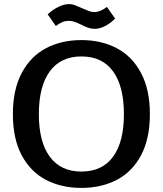

<svg xmlns="http://www.w3.org/2000/svg" viewBox="-20 -905 796 939"><path d="M378 -784Q359 -793 345.5 -798Q332 -803 317 -803Q299 -803 285 -797Q271 -791 253 -778L213 -835Q237 -857 265 -871Q293 -885 317 -885Q332 -885 345.5 -880Q359 -875 381 -865Q404 -855 416 -850.5Q428 -846 442 -846Q470 -846 503 -871L543 -814Q519 -790 493 -777Q467 -764 443 -764Q427 -764 412 -769Q397 -774 378 -784ZM43 -347Q43 -467 86.5 -548.5Q130 -630 205.5 -669.5Q281 -709 378 -709Q475 -709 550.5 -669.5Q626 -630 669.5 -548.5Q713 -467 713 -347Q713 -226 669.5 -145Q626 -64 550.5 -25Q475 14 378 14Q281 14 205.5 -25Q130 -64 86.5 -145Q43 -226 43 -347ZM586 -347Q586 -483 533 -556Q480 -629 378 -629Q277 -629 223.5 -556Q170 -483 170 -347Q170 -211 223.5 -138.5Q277 -66 378 -66Q480 -66 533 -138.5Q586 -211 586 -347Z"/></svg>

Font: MaitreeSemiBold
Style: Regular
Weight: 600
Designer: CadsonDemak Team
Foundry: CadsonDemak
Version: Version 1.000